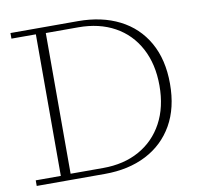

<svg xmlns="http://www.w3.org/2000/svg" viewBox="-77 -763 880 844"><g transform="rotate(-10 363.0 -341.0)"><path d="M176 0V-27H321Q414 -27 483 -65.5Q552 -104 590 -174.5Q628 -245 628 -341Q628 -437 590 -508Q552 -579 483 -617Q414 -655 321 -655H176V-682H324Q430 -682 509 -642Q588 -602 631.5 -525.5Q675 -449 675 -341Q675 -233 631.5 -157Q588 -81 509 -40.5Q430 0 324 0ZM20 0V-25H132V-657H23V-682H176V0Z"/></g></svg>

Font: Montagu Slab 144pt ExtraLight
Style: Regular
Weight: 250
Version: Version 1.000